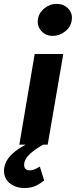

<svg xmlns="http://www.w3.org/2000/svg" viewBox="-63 -734 385 974"><path d="M129 -634Q125 -600 147.5 -576Q170 -552 204 -552Q239 -552 268 -575Q297 -598 301 -632Q306 -666 283.5 -690Q261 -714 225 -714Q191 -715 162 -691.5Q133 -668 129 -634ZM113 -460 35 0H179L258 -460ZM139 111Q128 118 114 124.5Q100 131 85 130Q69 129 63.5 119Q58 109 60 94Q64 74 78 58Q92 42 112.5 27.5Q133 13 155 0L115 -25Q82 -9 47.5 11Q13 31 -11.5 57.5Q-36 84 -42 119Q-47 166 -17 192.5Q13 219 59 220Q94 220 118.5 208.5Q143 197 161 181Z"/></svg>

Font: Jost
Style: Bold Italic
Weight: 700
Italic angle: -5°
Version: Version 3.710